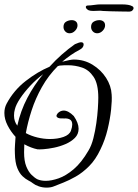

<svg xmlns="http://www.w3.org/2000/svg" viewBox="-26 -837 630 877"><path d="M484 -405Q486 -379 481.5 -336.5Q477 -294 465.5 -246Q454 -198 433 -155Q411 -108 381 -78Q351 -48 320 -30.5Q289 -13 263.5 -3Q238 7 223 13Q208 20 187 20Q168 20 151 14Q134 8 124 0Q117 -6 104 -12.5Q91 -19 77 -32Q63 -45 53 -69.5Q43 -94 42 -136Q41 -156 42.5 -175Q44 -194 45 -212Q23 -236 8.5 -264.5Q-6 -293 -6 -321Q-6 -344 4 -363Q37 -425 92 -467.5Q147 -510 200 -532Q227 -562 256.5 -588Q286 -614 316 -635Q336 -644 344 -644Q356 -644 356 -634Q356 -620 340 -611Q317 -599 297 -585Q277 -571 258 -555Q277 -560 290.5 -562.5Q304 -565 311 -565Q358 -565 396.5 -541.5Q435 -518 458.5 -481.5Q482 -445 484 -405ZM423 -391Q423 -454 401.5 -486Q380 -518 348.5 -528.5Q317 -539 285 -539Q277 -539 269.5 -539Q262 -539 255 -538Q251 -538 247 -537.5Q243 -537 238 -535Q195 -492 165.5 -439.5Q136 -387 118.5 -333Q101 -279 92 -229Q116 -216 145 -209Q174 -202 202 -202Q237 -202 264 -211.5Q291 -221 298 -240Q304 -257 304 -268Q304 -285 293.5 -291Q283 -297 268 -296Q248 -295 240 -298.5Q232 -302 232 -308Q232 -311 234 -314Q236 -317 238 -320Q250 -332 265 -332Q286 -332 311 -307Q333 -275 333 -249Q333 -224 316 -207Q299 -190 273.5 -179Q248 -168 221 -162.5Q194 -157 173 -155.5Q152 -154 145 -155Q116 -161 85 -178Q85 -169 84.5 -160Q84 -151 84 -141Q84 -102 94 -77Q104 -52 118.5 -38Q133 -24 145 -18Q152 -15 161.5 -13Q171 -11 183 -11Q209 -11 242 -22.5Q275 -34 310.5 -64Q346 -94 378 -149Q392 -172 400.5 -205.5Q409 -239 414 -274.5Q419 -310 421 -341Q423 -372 423 -391ZM171 -498Q140 -475 112.5 -445.5Q85 -416 66 -387.5Q47 -359 42 -338Q38 -325 38 -309Q38 -283 53 -263Q68 -331 99 -390Q130 -449 171 -498ZM328 -721Q328 -708 317 -696.5Q306 -685 292 -685Q280 -685 272 -693.5Q264 -702 264 -714Q264 -731 276 -738Q288 -745 302 -745Q313 -745 320.5 -739Q328 -733 328 -721ZM454 -721Q454 -708 443 -696.5Q432 -685 418 -685Q406 -685 398 -693.5Q390 -702 390 -714Q390 -731 402 -738Q414 -745 428 -745Q439 -745 446.5 -739Q454 -733 454 -721ZM575 -810Q584 -807 584 -800Q584 -794 578.5 -789Q573 -784 565 -784Q552 -784 527.5 -784.5Q503 -785 478.5 -785.5Q454 -786 442 -787Q438 -788 429 -788Q422 -788 414.5 -787.5Q407 -787 400 -787Q387 -787 379 -790Q366 -797 366 -805Q366 -812 377 -812Q387 -812 404 -814.5Q421 -817 434 -817H528Q547 -817 558.5 -815Q570 -813 575 -810Z"/></svg>

Font: Ingrid Darling
Style: Regular
Weight: 400
Designer: Robert E. Leuschke
Foundry: Robert E. Leuschke
Version: Version 1.010; ttfautohint (v1.8.3)